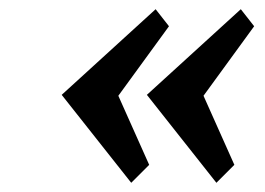

<svg xmlns="http://www.w3.org/2000/svg" viewBox="-20 -456 576 417"><path d="M347 -399 237 -248 304 -98 265 -59 114 -250 318 -436ZM532 -399 422 -248 489 -98 450 -59 299 -250 503 -436Z"/></svg>

Font: Arsenal
Style: Bold Italic
Weight: 700
Italic angle: -9°
Designer: Andrij Shevchenko
Foundry: Stairsfor.com
Version: Version 1.000